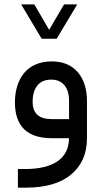

<svg xmlns="http://www.w3.org/2000/svg" viewBox="-20 -637 470 885"><path d="M171.9 -458.5 77.6 -616.7H138.2L206.5 -499.5L275.4 -616.7H335.9L241.2 -458.5ZM380.9 -169.9V0Q380.9 106.4 308.1 167.2Q235.4 228 98.6 228H62.5V142.1H95.7Q193.8 142.1 245.6 106Q297.4 69.8 297.9 1V0H218.8Q48.8 0 48.8 -165.5Q48.8 -206.5 59.6 -240.7Q70.3 -274.9 91.1 -300.3Q111.8 -325.7 144.3 -339.8Q176.8 -354 218.3 -354Q295.4 -354 338.1 -304.7Q380.9 -255.4 380.9 -169.9ZM130.4 -167.5Q130.4 -87.9 218.3 -87.9H298.3V-170.4Q298.3 -219.2 276.6 -244.6Q254.9 -270 216.3 -270Q174.3 -270 152.3 -242.9Q130.4 -215.8 130.4 -167.5Z"/></svg>

Font: Shabnam FD
Style: Regular
Weight: 400
Foundry: DejaVu fonts team - Redesigned by Saber Rastikerdar - Based on Vazir font
Version: Version 5.00;October 20, 2019;FontCreator 12.0.0.2547 64-bit